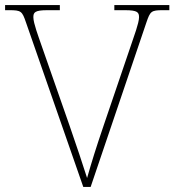

<svg xmlns="http://www.w3.org/2000/svg" viewBox="-20 -734 685 754"><path d="M82 -646 307 0H336L555 -646C570 -690 574 -694 620 -694H645V-714H429V-694H471C521 -694 526 -685 526 -666C526 -643 504 -586 498 -567L388 -244C356 -150 340 -98 322 -35C303 -94 283 -155 252 -244L139 -567C132 -588 111 -643 111 -666C111 -685 116 -694 166 -694H215V-714H0V-694H17C63 -694 67 -690 82 -646Z"/></svg>

Font: Noto Serif Georgian Thin
Style: Regular
Weight: 100
Designer: Monotype Design Team, Akaki Razmadze
Foundry: Google LLC
Version: Version 2.003